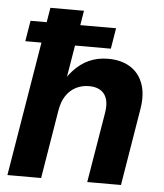

<svg xmlns="http://www.w3.org/2000/svg" viewBox="-52 -774 699 820"><g transform="rotate(5 297.0 -364.0)"><path d="M203.1 -293 154.8 0H10.3L130.9 -727.5H274.9L218.3 -387.7H194.8Q218.3 -433.6 247.3 -465.8Q276.4 -498 313.2 -515.1Q350.1 -532.2 396.5 -532.2Q452.1 -532.2 490.7 -508.3Q529.3 -484.4 545.9 -438.7Q562.5 -393.1 551.3 -328.1L497.1 0H352.5L402.8 -302.2Q411.1 -354 390.6 -381.3Q370.1 -408.7 324.7 -408.7Q294.4 -408.7 269.3 -396Q244.1 -383.3 226.8 -357.9Q209.5 -332.5 203.1 -293ZM36.6 -576.2 51.3 -665H418L403.3 -576.2Z"/></g></svg>

Font: Inter 28pt
Style: Bold Italic
Weight: 700
Italic angle: -9.3988°
Designer: Rasmus Andersson
Foundry: rsms
Version: Version 4.001;git-66647c0bb